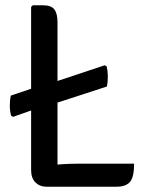

<svg xmlns="http://www.w3.org/2000/svg" viewBox="-20 -707 556 728"><path d="M488.5 -86.5Q488.5 -35.5 472.8 -17.2Q457 1 421 1H156Q131 1 114.5 -15.2Q98 -31.5 98 -62V-288L29.5 -264L22.5 -268Q17.5 -283.5 17.2 -305Q17 -326.5 21 -344.5L98 -370.5V-681L104.5 -687H143Q174 -687 186 -671.5Q198 -656 198 -623V-400L377 -459.5L384 -456Q388.5 -440 388.8 -418.8Q389 -397.5 385.5 -379L198 -318V-83Q221.5 -85 244 -85.8Q266.5 -86.5 286.5 -86.5Z"/></svg>

Font: Signika Negative SC
Style: Regular
Weight: 400
Designer: Anna Giedryś
Foundry: Anna Giedryś
Version: Version 2.000; ttfautohint (v1.8.3) -l 8 -r 50 -G 200 -x 9 -